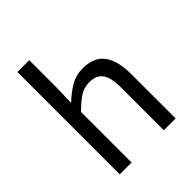

<svg xmlns="http://www.w3.org/2000/svg" viewBox="-200 -828 945 945"><g transform="rotate(-45 272.0 -356.0)"><path d="M82 0V-712.4H164.3V-517.6L161.3 -417.7Q195.5 -450.8 234.3 -474.4Q273 -498.1 322.7 -498.1Q400 -498.1 435.6 -449.5Q471.1 -401 471.1 -308V0H388.9V-297.4Q388.9 -365.6 367.4 -396.1Q345.9 -426.7 297.2 -426.7Q259.9 -426.7 230.6 -407.8Q201.3 -389 164.3 -352V0Z"/></g></svg>

Font: Source Sans 3 VF
Style: Regular
Weight: 200
Designer: Paul D. Hunt
Foundry: Adobe
Version: Version 3.046;hotconv 1.0.118;makeotfexe 2.5.65603